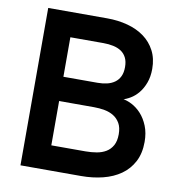

<svg xmlns="http://www.w3.org/2000/svg" viewBox="-81 -793 794 865"><g transform="rotate(10 316.0 -360.0)"><path d="M347.5 0H70V-720H340Q390.2 -720 433.8 -708.2Q477.5 -696.4 509.7 -672.9Q541.9 -649.4 560.5 -613.9Q579.2 -578.3 579.2 -530.8Q579.2 -494.3 568.6 -466.4Q558.1 -438.5 542 -419Q525.8 -399.4 506.2 -387.8Q486.6 -376.2 468.8 -371.8V-374.8Q490.3 -372.4 513.9 -360.3Q537.4 -348.2 557.2 -326.6Q576.9 -305 589.7 -273.5Q602.5 -242 602.5 -200.7Q602.5 -148.2 582.4 -110Q562.3 -71.9 527.7 -47.6Q493 -23.2 446.6 -11.6Q400.2 0 347.5 0ZM347.5 -112.8Q373.6 -112.8 397.8 -116.9Q422 -120.9 440.7 -132.1Q459.3 -143.2 470.5 -163.2Q481.7 -183.2 481.7 -214.6Q481.7 -245.2 470.5 -264.8Q459.3 -284.3 441 -295.6Q422.8 -306.9 399.3 -311.2Q375.8 -315.5 351.3 -315.5H191.2V-112.8ZM342.5 -607.2H191.2V-426.5H347.6Q370.4 -426.5 390.5 -431.2Q410.5 -435.9 425.3 -446.5Q440.2 -457.1 448.6 -474.4Q457.1 -491.8 457.1 -517.4Q457.1 -543.1 448.4 -560.4Q439.7 -577.7 424.3 -588Q408.9 -598.2 387.8 -602.7Q366.8 -607.2 342.5 -607.2Z"/></g></svg>

Font: Vela Sans GX ExtLt
Style: Regular
Weight: 200
Designer: Principal design: Mikhail Sharanda - project Manrope.
Design modification: Ravid Balaliev
Foundry: Mikhail Sharanda
Version: Version 1.001